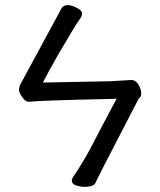

<svg xmlns="http://www.w3.org/2000/svg" viewBox="-20 -725 625 749"><path d="M310 4Q296 4 278.5 -1Q261 -6 260 -21Q260 -26 265 -34Q313 -105 350 -179Q381 -239 435 -340Q423 -340 411 -339Q135 -333 91 -328Q78 -328 65 -349Q54 -364 54 -375Q54 -378 55.5 -385.5Q57 -393 65 -406L210 -674L220 -693Q227 -705 245 -705Q258 -705 278.5 -695Q299 -685 300 -674V-672Q300 -661 288 -645.5Q276 -630 208 -514Q172 -451 147 -403L410 -408L493 -413Q509 -413 520 -395Q531 -377 531 -361Q531 -346 522 -342Q412 -130 390.5 -88Q369 -46 363.5 -34.5Q358 -23 352 -11Q346 1 324 3Z"/></svg>

Font: LXGW WenKai Medium
Style: Regular
Weight: 500
Designer: LXGW / Fontworks Inc.
Foundry: LXGW / Fontworks Inc.
Version: Version 1.501; October 10, 2024